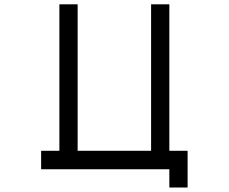

<svg xmlns="http://www.w3.org/2000/svg" viewBox="-20 -712 1040 873"><path d="M167 -26.4H250V-692.4H333V-26.4H667V-692.4H750V-26.4H833V140.6H750V57.6H167Z"/></svg>

Font: KH Dot Kodenmachou 12
Style: Regular
Weight: 400
Designer: Original version for X68000 by Keitarou Hiraki (http://hp.vector.co.jp/authors/VA000874/) / TrueType conversion by Homem
Version: Version 1.00.20150527